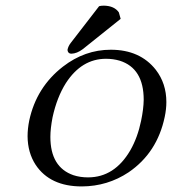

<svg xmlns="http://www.w3.org/2000/svg" viewBox="-20 -651 612 683"><path d="M332.5 -628.9Q338.9 -630.9 349.1 -630.9Q386.7 -630.4 402.8 -606.9L409.2 -584L274.4 -476.1Q253.4 -460.4 233.9 -460Q223.6 -460 220.7 -469.7Q220.2 -472.2 220.2 -474.1Q222.7 -486.8 231.4 -498ZM356.9 -441.9Q270.5 -441.9 214.4 -355.5Q182.6 -305.2 167 -233.9Q159.2 -193.4 159.2 -164.1Q159.2 -56.2 241.2 -27.8Q265.1 -20 293 -20Q387.7 -20 443.8 -116.7Q469.7 -162.1 481.9 -221.2Q490.7 -263.2 491.2 -295.9Q491.2 -408.2 405.8 -435.1Q382.8 -441.9 356.9 -441.9ZM565.9 -234.9Q539.1 -107.4 437.5 -38.1Q362.8 11.7 271 12.2Q158.2 12.2 106.9 -64.5Q78.6 -107.9 78.1 -166Q78.1 -192.9 84 -222.2Q109.4 -340.8 204.1 -414.1Q281.7 -474.1 374 -474.1Q478 -474.1 534.2 -402.8Q571.8 -354 571.8 -288.1Q571.8 -262.7 565.9 -234.9Z"/></svg>

Font: Linux Libertine Capitals O
Style: Bold Italic Samll Caps
Weight: 400
Italic angle: -12°
Designer: Philipp H. Poll
Foundry: Philipp H. Poll
Version: Version 5.0.4